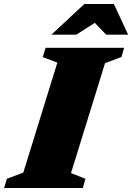

<svg xmlns="http://www.w3.org/2000/svg" viewBox="-52 -936 658 956"><path d="M233.5 -624 161 -652 175 -698H566L552.5 -652L471 -621.5L301.5 -74L373.5 -46L360.5 0H-31.5L-17.5 -46L64 -76.5ZM204 -763.5 368 -916H515L586 -763.5H476.5L405.5 -837.5H444L328 -763.5Z"/></svg>

Font: Newsreader 9pt ExtraBold
Style: Italic
Weight: 800
Italic angle: -17°
Designer: Hugues Gentile
Foundry: Production Type
Version: Version 1.003